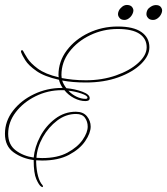

<svg xmlns="http://www.w3.org/2000/svg" viewBox="-39 -638 674 775"><path d="M487 -569Q475 -557 462.5 -557.5Q450 -558 444 -565Q435 -575 438 -587Q441 -599 449 -606Q460 -618 473 -618Q486 -618 493 -611Q502 -601 498.5 -589Q495 -577 487 -569ZM603 -569Q591 -557 578 -557.5Q565 -558 559 -565Q550 -574 552.5 -587Q555 -600 563 -606Q576 -617 589 -617.5Q602 -618 609 -611Q618 -601 614.5 -589Q611 -577 603 -569ZM127 115Q118 109 107.5 85Q97 61 97 10V8Q51 2 16 -23Q-19 -48 -19 -98Q-19 -149 13.5 -191Q46 -233 98.5 -258Q151 -283 210 -283H214Q203 -299 199 -316Q140 -329 108 -351.5Q76 -374 63 -395Q50 -416 47 -425Q44 -433 48 -435Q52 -437 55 -431Q59 -423 71.5 -403Q84 -383 113.5 -361Q143 -339 198 -326Q197 -330 197 -335Q197 -390 230.5 -434.5Q264 -479 318.5 -505Q373 -531 436 -531Q500 -531 532 -508.5Q564 -486 564 -447Q564 -413 530.5 -380Q497 -347 439 -326Q381 -305 308 -305Q280 -305 256.5 -307Q233 -309 212 -313Q217 -297 229 -282Q263 -279 293 -268Q323 -257 323 -242Q323 -235 318 -232.5Q313 -230 306 -230Q283 -230 260 -242Q237 -254 221 -274Q215 -274 210 -274Q154 -274 104.5 -249.5Q55 -225 24.5 -185Q-6 -145 -6 -98Q-6 -54 24.5 -31Q55 -8 97 -2Q101 -45 123.5 -87.5Q146 -130 183.5 -158.5Q221 -187 267 -187Q297 -187 312 -168.5Q327 -150 327 -127Q327 -101 305 -68.5Q283 -36 239.5 -13Q196 10 131 10Q119 10 107 9Q107 12 107 17Q108 48 114.5 72.5Q121 97 133 110Q135 113 134 116Q133 119 127 115ZM209 -335Q209 -329 210 -323Q231 -319 255 -316.5Q279 -314 308 -314Q373 -314 429 -333.5Q485 -353 519 -384Q553 -415 553 -447Q553 -482 524 -501.5Q495 -521 436 -521Q377 -521 325 -496Q273 -471 241 -429Q209 -387 209 -335ZM314 -244Q314 -252 289.5 -260.5Q265 -269 237 -272Q251 -257 269.5 -248Q288 -239 306 -239Q314 -239 314 -244ZM268 -178Q227 -178 192 -151.5Q157 -125 134 -84.5Q111 -44 108 -1Q119 0 131 0Q193 0 233.5 -22Q274 -44 294.5 -73.5Q315 -103 315 -127Q315 -147 304 -162.5Q293 -178 268 -178Z"/></svg>

Font: Kapakana Light
Style: Regular
Weight: 300
Designer: Kyosuke Nagai
Version: Version 1.000